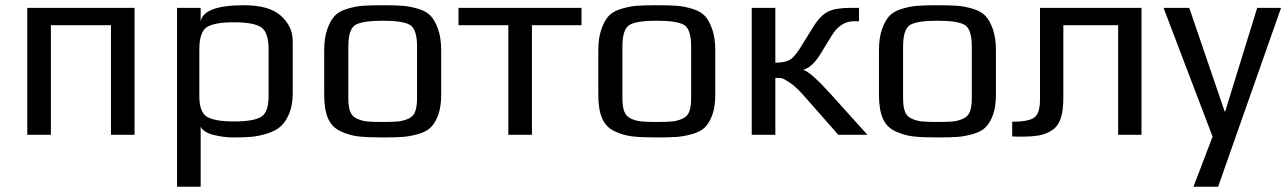

<svg xmlns="http://www.w3.org/2000/svg" viewBox="-20 -514 4910 732"><path d="M493 0H403V-418H174V0H84V-484H493Z M1096 -357V-158Q1096 -114 1083 -82Q1070 -50 1050.5 -32.5Q1031 -15 999 -5Q967 5 939 7.5Q911 10 871 10Q831 10 793 0Q755 -10 745 -31V198H655V-484H745V-432Q756 -494 910 -494Q1007 -494 1051.5 -453.5Q1096 -413 1096 -357ZM1004 -147V-325Q1004 -392 975 -410.5Q946 -429 872 -429Q797 -429 768.5 -410.5Q740 -392 740 -325V-147Q740 -86 769.5 -68.5Q799 -51 873 -51Q947 -51 975.5 -68.5Q1004 -86 1004 -147Z M1662 -321V-153Q1662 -108 1651 -77Q1640 -46 1623 -29Q1606 -12 1574.5 -3Q1543 6 1514.5 8Q1486 10 1439 10Q1379 10 1345.5 6Q1312 2 1278.5 -13.5Q1245 -29 1230.5 -63Q1216 -97 1216 -153V-321Q1216 -369 1227.5 -402Q1239 -435 1255.5 -453Q1272 -471 1304 -480.5Q1336 -490 1363.5 -492Q1391 -494 1439 -494Q1487 -494 1514.5 -492Q1542 -490 1574 -480.5Q1606 -471 1622.5 -453Q1639 -435 1650.5 -402Q1662 -369 1662 -321ZM1570 -140V-336Q1570 -403 1543 -419Q1516 -435 1439 -435Q1362 -435 1335 -419Q1308 -403 1308 -336V-140Q1308 -108 1315 -89Q1322 -70 1341 -61.5Q1360 -53 1380 -51Q1400 -49 1439 -49Q1478 -49 1498 -51Q1518 -53 1537 -61.5Q1556 -70 1563 -89Q1570 -108 1570 -140Z M2197 -418H2008V0H1918V-418H1728V-484H2197Z M2707 -321V-153Q2707 -108 2696 -77Q2685 -46 2668 -29Q2651 -12 2619.5 -3Q2588 6 2559.5 8Q2531 10 2484 10Q2424 10 2390.5 6Q2357 2 2323.5 -13.5Q2290 -29 2275.5 -63Q2261 -97 2261 -153V-321Q2261 -369 2272.5 -402Q2284 -435 2300.5 -453Q2317 -471 2349 -480.5Q2381 -490 2408.5 -492Q2436 -494 2484 -494Q2532 -494 2559.5 -492Q2587 -490 2619 -480.5Q2651 -471 2667.5 -453Q2684 -435 2695.5 -402Q2707 -369 2707 -321ZM2615 -140V-336Q2615 -403 2588 -419Q2561 -435 2484 -435Q2407 -435 2380 -419Q2353 -403 2353 -336V-140Q2353 -108 2360 -89Q2367 -70 2386 -61.5Q2405 -53 2425 -51Q2445 -49 2484 -49Q2523 -49 2543 -51Q2563 -53 2582 -61.5Q2601 -70 2608 -89Q2615 -108 2615 -140Z M2846 0V-484H2936V-275Q2971 -275 2989.5 -285Q3008 -295 3030 -330L3079 -409Q3107 -455 3136.5 -469.5Q3166 -484 3221 -484H3255V-433H3236Q3185 -433 3152 -380L3114 -318Q3079 -257 3042 -248Q3070 -241 3152 -150L3287 0H3176L3044 -150Q3015 -183 2991 -199Q2967 -215 2959 -216Q2951 -217 2936 -217V0Z M3777 -321V-153Q3777 -108 3766 -77Q3755 -46 3738 -29Q3721 -12 3689.5 -3Q3658 6 3629.5 8Q3601 10 3554 10Q3494 10 3460.5 6Q3427 2 3393.5 -13.5Q3360 -29 3345.5 -63Q3331 -97 3331 -153V-321Q3331 -369 3342.5 -402Q3354 -435 3370.5 -453Q3387 -471 3419 -480.5Q3451 -490 3478.5 -492Q3506 -494 3554 -494Q3602 -494 3629.5 -492Q3657 -490 3689 -480.5Q3721 -471 3737.5 -453Q3754 -435 3765.5 -402Q3777 -369 3777 -321ZM3685 -140V-336Q3685 -403 3658 -419Q3631 -435 3554 -435Q3477 -435 3450 -419Q3423 -403 3423 -336V-140Q3423 -108 3430 -89Q3437 -70 3456 -61.5Q3475 -53 3495 -51Q3515 -49 3554 -49Q3593 -49 3613 -51Q3633 -53 3652 -61.5Q3671 -70 3678 -89Q3685 -108 3685 -140Z M3945 -134V-484H4332V0H4243V-418H4034V-141Q4034 -92 4023.5 -61.5Q4013 -31 3989.5 -16.5Q3966 -2 3940 2.5Q3914 7 3871 7Q3851 7 3839 6V-50Q3903 -50 3924 -66.5Q3945 -83 3945 -134Z M4864 -484 4624 198H4530L4603 7L4416 -484H4514L4649 -89H4651L4773 -484Z"/></svg>

Font: Play
Style: Regular
Weight: 400
Designer: Jonas Hecksher
Foundry: Jonas Hecksher, Playtypeª, e-types AS
Version: Version 1.002